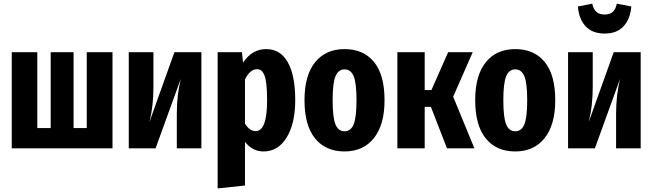

<svg xmlns="http://www.w3.org/2000/svg" viewBox="-20 -819 3602 1060"><path d="M601.1 -530.8V0H44.9V-530.8H186V-111.8H259.8V-530.8H386.2V-111.8H459V-530.8Z M1091.8 -530.8V0H956.1V-190.9Q956.1 -293.9 978 -383.8L838.9 0H690.9V-530.8H827.1V-337.9Q827.1 -233.9 805.2 -146L942.9 -530.8Z M1449.7 -547.9Q1527.8 -547.9 1568.8 -475.3Q1609.9 -402.8 1609.9 -267.1Q1609.9 -136.7 1562.5 -59.8Q1515.1 17.1 1435.5 17.1Q1373 17.1 1332.5 -36.1V205.1L1181.6 221.2V-530.8H1315.9L1321.8 -473.1Q1371.1 -547.9 1449.7 -547.9ZM1391.6 -95.2Q1454.6 -95.2 1454.6 -265.1Q1454.6 -316.9 1450.9 -351.3Q1447.3 -385.7 1439.5 -404.1Q1431.6 -422.4 1421.9 -429.7Q1412.1 -437 1397.9 -437Q1361.3 -437 1332.5 -380.9V-136.2Q1357.9 -95.2 1391.6 -95.2Z M1882.3 -547.9Q1986.3 -547.9 2044.7 -477.1Q2103 -406.2 2103 -265.1Q2103 -130.4 2044.4 -56.6Q1985.8 17.1 1882.3 17.1Q1777.8 17.1 1719.5 -54.7Q1661.1 -126.5 1661.1 -266.1Q1661.1 -402.8 1719.5 -475.3Q1777.8 -547.9 1882.3 -547.9ZM1816.4 -266.1Q1816.4 -170.4 1832 -132.3Q1847.7 -94.2 1882.3 -94.2Q1917 -94.2 1932.6 -132.8Q1948.2 -171.4 1948.2 -265.1Q1948.2 -359.9 1932.6 -397.9Q1917 -436 1882.3 -436Q1847.7 -436 1832 -397.7Q1816.4 -359.4 1816.4 -266.1Z M2589.8 -530.8 2481.9 -285.2 2599.1 0H2447.8L2358.9 -229H2324.7V0H2173.8V-530.8H2324.7V-321.8H2361.8L2454.1 -530.8Z M2824.7 -547.9Q2928.7 -547.9 2987.1 -477.1Q3045.4 -406.2 3045.4 -265.1Q3045.4 -130.4 2986.8 -56.6Q2928.2 17.1 2824.7 17.1Q2720.2 17.1 2661.9 -54.7Q2603.5 -126.5 2603.5 -266.1Q2603.5 -402.8 2661.9 -475.3Q2720.2 -547.9 2824.7 -547.9ZM2758.8 -266.1Q2758.8 -170.4 2774.4 -132.3Q2790 -94.2 2824.7 -94.2Q2859.4 -94.2 2875 -132.8Q2890.6 -171.4 2890.6 -265.1Q2890.6 -359.9 2875 -397.9Q2859.4 -436 2824.7 -436Q2790 -436 2774.4 -397.7Q2758.8 -359.4 2758.8 -266.1Z M3318.4 -633.8Q3250 -633.8 3212.9 -674.1Q3175.8 -714.4 3170.4 -783.2L3249.5 -798.8Q3256.8 -767.1 3273.2 -752.9Q3289.6 -738.8 3318.4 -738.8Q3346.2 -738.8 3362.5 -752.9Q3378.9 -767.1 3385.3 -798.8L3465.3 -783.2Q3460 -714.4 3422.9 -674.1Q3385.7 -633.8 3318.4 -633.8ZM3517.1 -530.8V0H3381.3V-190.9Q3381.3 -293.9 3403.3 -383.8L3264.2 0H3116.2V-530.8H3252.4V-337.9Q3252.4 -233.9 3230.5 -146L3368.2 -530.8Z"/></svg>

Font: Fira Sans Compressed
Style: Bold
Weight: 700
Width: 1
Designer: Carrois Corporate & Edenspiekermann AG
Foundry: Carrois Corporate GbR & Edenspiekermann AG
Version: Version 4.203;PS 004.203;hotconv 1.0.88;makeotf.lib2.5.64775